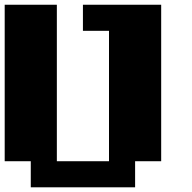

<svg xmlns="http://www.w3.org/2000/svg" viewBox="-20 -798 818 818"><path d="M111.1 -111.1H0V-777.8H222.2V-111.1H444.4V-666.7H333.3V-777.8H666.7V-111.1H555.6V0H111.1Z"/></svg>

Font: Pixeloid Sans
Style: Bold
Weight: 700
Monospace: yes
Designer: GGBot
Version: 0.3